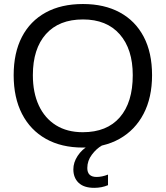

<svg xmlns="http://www.w3.org/2000/svg" viewBox="-20 -718 818 947"><path d="M730 -347.2Q730 -236.8 688.2 -156.7Q646.5 -76.7 569.8 -33.4Q493.2 9.8 388.2 9.8Q282.7 9.8 206.3 -33.2Q129.9 -76.2 88.6 -156.2Q47.4 -236.3 47.4 -347.2Q47.4 -457.5 88.1 -535.9Q128.9 -614.3 205.3 -656.2Q281.7 -698.2 389.2 -698.2Q494.6 -698.2 571 -656.7Q647.5 -615.2 688.7 -536.9Q730 -458.5 730 -347.2ZM634.8 -347.2Q634.8 -475.6 570.6 -548.8Q506.3 -622.1 389.2 -622.1Q271 -622.1 206.5 -549.8Q142.1 -477.5 142.1 -347.2Q142.1 -261.2 171.4 -198Q200.7 -134.8 255.9 -100.3Q311 -65.9 388.2 -65.9Q507.3 -65.9 571 -139.4Q634.8 -212.9 634.8 -347.2ZM512.7 195.3Q481.9 208.5 444.8 208.5Q393.6 208.5 367.7 183.6Q341.8 158.7 341.8 117.2Q341.8 83 363 50.8Q384.3 18.6 417.5 0H482.4Q456.1 14.6 433.3 44.7Q410.6 74.7 410.6 110.8Q410.6 154.8 456.5 154.8Q482.9 154.8 512.7 143.1Z"/></svg>

Font: Arimo Nerd Font
Style: Regular
Weight: 400
Designer: Steve Matteson
Foundry: Monotype Imaging Inc.
Version: Version 1.33;Nerd Fonts 3.2.1